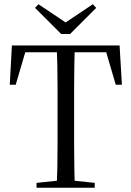

<svg xmlns="http://www.w3.org/2000/svg" viewBox="-20 -884 619 904"><path d="M152 0H426V-23L303 -36H276L152 -23ZM247 0H332Q331 -44 330 -97Q329 -149 329 -206V-314V-360V-467Q329 -522 330 -575Q331 -627 332 -670H247Q249 -627 250 -575Q251 -522 251 -467V-360V-314V-206Q251 -149 250 -96Q249 -43 247 0ZM26 -485H54L106 -662L66 -638H514L473 -662L525 -485H554L543 -670H36ZM161 -864 145 -847 268 -724H310L433 -847L417 -864L263 -761H315Z"/></svg>

Font: Source Serif 4 48pt
Style: Regular
Weight: 400
Designer: Frank Grie√ühammer
Foundry: Adobe Systems Incorporated
Version: Version 4.004;hotconv 1.0.116;makeotfexe 2.5.65601